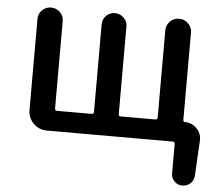

<svg xmlns="http://www.w3.org/2000/svg" viewBox="-52 -606 982 859"><g transform="rotate(5 438.5 -177.0)"><path d="M776.4 -98.6Q776.4 -89.8 784.2 -89.8Q814.5 -89.8 836.4 -68.4Q858.4 -46.9 858.4 -16.6L849.6 144.5Q848.6 166 833.5 180.2Q818.4 194.3 796.9 194.3Q776.4 194.3 761.7 179.7Q747.1 165 747.1 144.5V11.7Q747.1 2 737.3 2H171.9Q136.7 2 111.8 -22.9Q86.9 -47.9 86.9 -83V-492.2Q86.9 -515.6 103.5 -531.7Q120.1 -547.9 143.6 -547.9Q167 -547.9 183.6 -531.7Q200.2 -515.6 200.2 -492.2V-99.6Q200.2 -89.8 210 -89.8H365.2Q375 -89.8 375 -99.6V-493.2Q375 -515.6 391.1 -531.7Q407.2 -547.9 430.2 -547.9Q453.1 -547.9 469.7 -531.7Q486.3 -515.6 486.3 -493.2V-99.6Q486.3 -89.8 496.1 -89.8H651.4Q661.1 -89.8 661.1 -99.6V-491.2Q661.1 -514.6 677.7 -531.2Q694.3 -547.9 718.3 -547.9Q742.2 -547.9 759.3 -531.2Q776.4 -514.6 776.4 -491.2Z"/></g></svg>

Font: Gen Jyuu GothicX Medium
Style: Regular
Weight: 500
Designer: Ryoko NISHIZUKA (kana &amp; ideographs); Paul D. Hunt (Latin, Greek &amp; Cyrillic); Wenlong ZHANG (bopomofo); Sandoll C
Version: Version 1.058.20140828